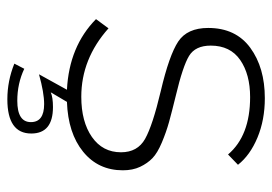

<svg xmlns="http://www.w3.org/2000/svg" viewBox="-129 -440 740 522"><g transform="rotate(90 241.0 -179.0)"><path d="M153 152 167 125Q207 144 254 144Q312 144 312 107Q312 71 263 71Q232 71 182 85L224 9Q106 3 32 -70L57 -104Q140 -30 243 -30Q311 -30 352.5 -59Q394 -88 394 -138Q394 -183 357.5 -203.5Q321 -224 228 -246Q130 -269 93 -293.5Q56 -318 56 -375Q56 -450 110 -489.5Q164 -529 247 -529Q306 -529 354 -509Q402 -489 428 -456L400 -429Q349 -489 244 -489Q182 -489 143 -462Q104 -435 104 -382Q104 -340 132 -323Q160 -306 240 -287Q285 -276 312 -268.5Q339 -261 367.5 -249Q396 -237 410 -223.5Q424 -210 433.5 -190Q443 -170 443 -143Q443 -76 392.5 -35Q342 6 257 9L231 53Q245 47 271 47Q343 47 343 106Q343 171 250 171Q200 171 153 152Z"/></g></svg>

Font: Raleway
Style: Light
Weight: 300
Designer: Matt McInerney, Pablo Impallari, Rodrigo Fuenzalida
Foundry: Matt McInerney, Pablo Impallari, Rodrigo Fuenzalida
Version: Version 3.000